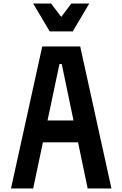

<svg xmlns="http://www.w3.org/2000/svg" viewBox="-20 -1062 690 1082"><path d="M42 0 218 -800H432L608 0H474L328 -701H315L167 0ZM161 -260V-383H488V-260ZM483 -1042 390 -885H260L167 -1042H268L359 -922H291L382 -1042Z"/></svg>

Font: Martian Mono SemiCondensed Medium
Style: Regular
Weight: 500
Width: 4
Designer: Roman Shamin
Foundry: Evil Martians
Version: Version 1.000